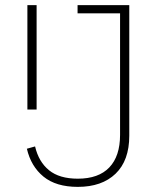

<svg xmlns="http://www.w3.org/2000/svg" viewBox="-20 -718 611 750"><path d="M485 -698V-188Q485 -91 431.5 -39.5Q378 12 284 12Q199 12 150 -28Q101 -68 85 -137L117 -146Q131 -86 171.5 -53Q212 -20 284 -20Q365 -20 407 -64Q449 -108 449 -191V-666H283V-698ZM87 -698H123V-290H87Z"/></svg>

Font: IBM Plex Sans Cond ExtLt
Style: Regular
Weight: 200
Width: 3
Designer: Mike Abbink, Paul van der Laan, Pieter van Rosmalen
Foundry: Bold Monday
Version: Version 1.3